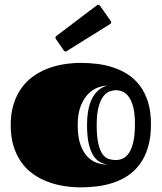

<svg xmlns="http://www.w3.org/2000/svg" viewBox="-20 -787 694 824"><path d="M327.1 17.1Q290.5 17.1 253.9 11.2Q217.3 5.4 183.8 -7.3Q150.4 -20 121.6 -40.5Q92.8 -61 71.5 -90.8Q50.3 -120.6 38.1 -159.9Q25.9 -199.2 25.9 -250Q25.9 -299.8 38.1 -339.1Q50.3 -378.4 71.5 -408.2Q92.8 -438 121.6 -458.7Q150.4 -479.5 183.8 -492.4Q217.3 -505.4 253.9 -511.2Q290.5 -517.1 327.1 -517.1Q360.8 -517.1 396.2 -512.9Q431.6 -508.8 465.1 -497.8Q498.5 -486.8 528.1 -468Q557.6 -449.2 579.8 -419.9Q602.1 -390.6 615 -349.9Q627.9 -309.1 627.9 -253.9Q627.9 -197.3 615.2 -155Q602.5 -112.8 580.3 -82.8Q558.1 -52.7 528.8 -33.2Q499.5 -13.7 466.1 -2.7Q432.6 8.3 397 12.7Q361.3 17.1 327.1 17.1ZM477.1 -100.1Q492.2 -100.1 507.1 -106.7Q522 -113.3 533.4 -130.4Q544.9 -147.5 552 -177.5Q559.1 -207.5 559.1 -253.9Q559.1 -297.9 552 -326.2Q544.9 -354.5 533.2 -370.8Q521.5 -387.2 506.8 -393.6Q492.2 -399.9 477.1 -399.9Q465.3 -399.9 450.9 -395Q436.5 -390.1 424.1 -374.3Q411.6 -358.4 403.3 -328.9Q395 -299.3 395 -250Q395 -200.7 401.9 -170.9Q408.7 -141.1 419.9 -125.5Q431.2 -109.9 446 -105Q460.9 -100.1 477.1 -100.1ZM440.4 -80.6Q424.3 -83.5 408.7 -91.8Q393.1 -100.1 380.9 -118.9Q368.7 -137.7 361.1 -169.2Q353.5 -200.7 353.5 -250Q353.5 -282.7 357.7 -307.6Q361.8 -332.5 368.9 -350.6Q376 -368.7 385.3 -380.9Q394.5 -393.1 404.1 -401.1Q413.6 -409.2 423.1 -413.3Q432.6 -417.5 440.4 -419.4Q423.3 -419.4 401.4 -411.9Q379.4 -404.3 359.9 -385.3Q340.3 -366.2 326.9 -333.3Q313.5 -300.3 313.5 -250Q313.5 -199.2 325.2 -166.5Q336.9 -133.8 355.2 -114.7Q373.5 -95.7 396.2 -88.1Q418.9 -80.6 440.4 -80.6ZM268.1 -568.8Q266.1 -567.9 264.6 -566.9Q263.2 -565.9 261.7 -565.9Q256.3 -565.9 253.4 -570.8L220.7 -618.7Q217.8 -622.1 217.8 -625.5Q217.8 -628.9 222.2 -632.8L395 -763.7Q398.4 -766.6 401.9 -766.6Q405.3 -766.6 409.2 -762.2L454.1 -698.7Q457.5 -694.8 457.5 -691.4Q457.5 -687 453.1 -684.1Z"/></svg>

Font: Fascinate Inline
Style: Regular
Weight: 900
Designer: Astigmatic (AOETI)
Foundry: Astigmatic (AOETI)
Version: Version 1.000